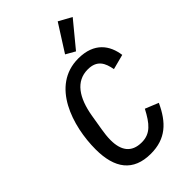

<svg xmlns="http://www.w3.org/2000/svg" viewBox="-283 -1056 1167 1167"><g transform="rotate(-45 300.0 -473.0)"><path d="M288 12.1C416.2 12.1 487.2 -56.1 540.8 -172.9L455.3 -207.7C410.9 -122.9 372.2 -76 297.6 -76C208.8 -76 172.9 -132.1 172.9 -219.8C172.9 -248.9 176.5 -276.3 181.1 -304.3L197.8 -404.8C220.2 -538 277 -622.2 378.9 -622.2C458.5 -622.2 481.5 -572.8 492.5 -510.7L589.5 -536.2C577.1 -627.8 522.7 -709.9 384.9 -709.9C150.9 -709.9 68.9 -442.1 68.9 -244.7C68.9 -81 136.7 12.1 288 12.1ZM345.9 -784.1 405.9 -750 539.4 -911.9 456.3 -957.7Z"/></g></svg>

Font: Margiela Mono Italic Medium It
Style: Regular
Weight: 500
Designer: Mike Abbink, Paul van der Laan, Pieter van Rosmalen
Foundry: Bold Monday
Version: Version 2.003 2021